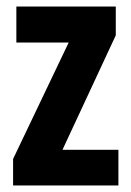

<svg xmlns="http://www.w3.org/2000/svg" viewBox="-20 -567 401 587"><path d="M342 0H20V-81L190 -437H30V-547H334V-459L171 -109H342Z"/></svg>

Font: Noto Sans Arabic ExtCond
Style: Bold
Weight: 700
Width: 2
Designer: Monotype Design Team, Nadine Chahine, Nizar Qandah and Khaled Hosny
Foundry: Monotype Imaging Inc.
Version: Version 2.012; ttfautohint (v1.8.4.7-5d5b)